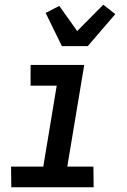

<svg xmlns="http://www.w3.org/2000/svg" viewBox="-20 -796 540 816"><path d="M378 0H28L27 -88H164L221 -432H110V-520H338L266 -88H377ZM243 -600 174 -741 232 -771 308 -664 419 -776 470 -736 353 -600Z"/></svg>

Font: Iosevka Term Curly SmBd Obl
Style: Regular
Weight: 600
Italic angle: -9°
Designer: Belleve Invis
Foundry: Belleve Invis
Version: Version 32.3.0